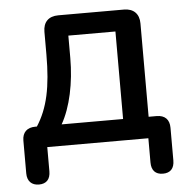

<svg xmlns="http://www.w3.org/2000/svg" viewBox="-48 -535 700 719"><g transform="rotate(-5 302.0 -175.5)"><path d="M70 137C98 137 113 121 113 91V0H493V91C493 121 508 137 536 137C564 137 579 121 579 91V-32C579 -63 562 -80 531 -80H501V-431C501 -467 480 -488 444 -488H197C160 -488 140 -467 140 -431V-346C140 -223 123 -145 81 -80H75C44 -80 26 -63 26 -32V91C26 121 43 137 70 137ZM174 -80C209 -141 228 -232 228 -325V-409H405V-80Z"/></g></svg>

Font: Nunito SemiBold
Style: Regular
Weight: 600
Designer: Vernon Adams
Foundry: Vernon Adams
Version: Version 3.602